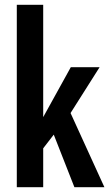

<svg xmlns="http://www.w3.org/2000/svg" viewBox="-20 -780 465 800"><path d="M395 -500 274 -309 415 0H290L204 -219L160 -162V0H50V-760H160V-292L275 -500Z"/></svg>

Font: Gully ECD Medium
Style: Regular
Weight: 500
Width: 2
Designer: jaikishan Patel
Foundry: MagicType
Version: Version 1.000;Glyphs 3.2 (3242)